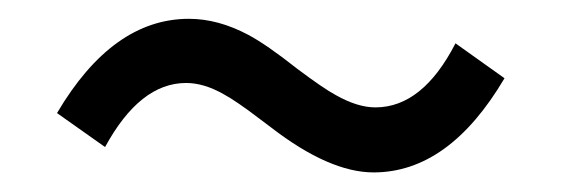

<svg xmlns="http://www.w3.org/2000/svg" viewBox="-20 -459 582 199"><path d="M367.2 -280.3Q321.3 -280.3 260.7 -327.1Q256.8 -330.1 249 -335.9Q224.6 -354.5 211.9 -361.3Q191.4 -373 172.9 -373Q125 -373 88.9 -306.6L39.1 -341.8Q96.7 -439.5 175.8 -439.5Q206.1 -439.5 237.3 -422.9Q255.9 -413.1 288.1 -387.7Q315.4 -367.2 328.1 -360.4Q350.6 -347.7 369.1 -347.7Q418 -347.7 452.1 -414.1L502.9 -377.9Q445.3 -280.3 367.2 -280.3Z"/></svg>

Font: Bpmf GenSeki Gothic R
Style: R
Weight: 400
Foundry: But Ko
Version: Version 1.320